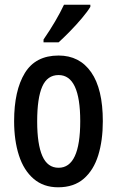

<svg xmlns="http://www.w3.org/2000/svg" viewBox="-20 -786 498 816"><path d="M417 -271Q417 -189 397.5 -126Q378 -63 336 -26.5Q294 10 227 10Q165 10 123 -26Q81 -62 60.5 -125.5Q40 -189 40 -271Q40 -401 85.5 -475.5Q131 -550 229 -550Q318 -550 367.5 -479Q417 -408 417 -271ZM138 -270Q138 -173 160 -123Q182 -73 229 -73Q321 -73 321 -271Q321 -467 229 -467Q181 -467 159.5 -418Q138 -369 138 -270ZM364 -757Q352 -737 328 -708.5Q304 -680 277 -652.5Q250 -625 229 -606H165V-618Q220 -698 252 -766H364Z"/></svg>

Font: Noto Sans Thai Looped ExtraCondensed Medium
Style: Regular
Weight: 500
Width: 2
Designer: Sasikarn Vongin, Ben Mitchell
Foundry: The Fontpad Ltd
Version: Version 1.001; ttfautohint (v1.8.4.7-5d5b)